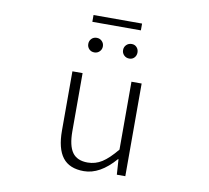

<svg xmlns="http://www.w3.org/2000/svg" viewBox="-92 -971 1184 1088"><g transform="rotate(10 500.0 -427.5)"><path d="M458 12.7Q375 12.7 335.9 -38.1Q296.9 -88.9 296.9 -192.4V-533.2H355.5V-199.2Q355.5 -116.2 382.8 -77.6Q410.2 -39.1 470.7 -39.1Q515.6 -39.1 553.2 -63Q590.8 -86.9 636.7 -142.6V-533.2H695.3V0H646.5L640.6 -87.9H637.7Q550.8 12.7 458 12.7ZM400.4 -660.2Q381.8 -660.2 370.1 -672.4Q358.4 -684.6 358.4 -702.1Q358.4 -719.7 370.1 -731.9Q381.8 -744.1 400.4 -744.1Q418 -744.1 430.2 -731.9Q442.4 -719.7 442.4 -702.1Q442.4 -684.6 430.2 -672.4Q418 -660.2 400.4 -660.2ZM359.4 -829.1V-868.2H638.7V-829.1ZM601.6 -660.2Q583 -660.2 570.8 -672.4Q558.6 -684.6 558.6 -702.1Q558.6 -719.7 570.8 -731.9Q583 -744.1 601.6 -744.1Q619.1 -744.1 630.4 -731.9Q641.6 -719.7 641.6 -702.1Q641.6 -684.6 630.4 -672.4Q619.1 -660.2 601.6 -660.2Z"/></g></svg>

Font: GenEi Gothic M Light
Style: Regular
Weight: 300
Designer: o_tamon (Modified); [Source Han Sans]
Ryoko NISHIZUKA  (kana & ideographs); Paul D. Hunt (Latin, Greek & Cyrillic); Wenl
Version: Version 1.1a;Original Version 1.004